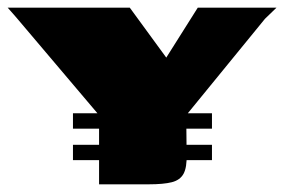

<svg xmlns="http://www.w3.org/2000/svg" viewBox="-28 -480 740 500"><path d="M230 0V-180L14 -435L-8 -460H310L405 -330L487 -460H692L662 -431L457 -180L458 -78Q459 -44 450 -27.5Q441 -11 419.5 -5.5Q398 0 359 0ZM162 -185H524V-145H162ZM162 -103H524V-63H162Z"/></svg>

Font: Genos Black
Style: Regular
Weight: 900
Designer: Robert E. Leuschke
Foundry: Robert E. Leuschke
Version: Version 1.010